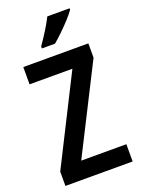

<svg xmlns="http://www.w3.org/2000/svg" viewBox="-172 -1012 799 1087"><g transform="rotate(-20 227.5 -468.5)"><path d="M431 0H26V-86L290 -610H32V-714H424V-628L159 -104H431ZM392 -928Q378 -908 352.5 -880Q327 -852 298 -824Q269 -796 246 -777H167V-789Q193 -826 217 -864.5Q241 -903 258 -937H392Z"/></g></svg>

Font: Noto Sans Condensed SemiBold
Style: Regular
Weight: 600
Width: 3
Designer: Monotype Design Team
Foundry: Monotype Imaging Inc.
Version: Version 2.013; ttfautohint (v1.8.4.7-5d5b)